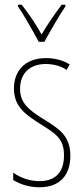

<svg xmlns="http://www.w3.org/2000/svg" viewBox="-20 -783 352 813"><path d="M144 -606H168C194 -653 228 -713 257 -756V-763H241C207 -717 182 -681 156 -637C132 -681 98 -730 72 -763H56V-756C78 -725 117 -656 144 -606ZM278 -123C278 -210 228 -239 162 -280C98 -320 65 -349 65 -407C65 -475 109 -512 174 -512C206 -512 240 -503 262 -487L275 -510C249 -527 213 -537 175 -537C82 -537 39 -479 39 -408C39 -330 90 -296 157 -254C216 -217 251 -195 251 -125C251 -56 217 -16 147 -16C105 -16 65 -31 36 -52V-21C59 -6 98 10 147 10C235 10 278 -43 278 -123Z"/></svg>

Font: Noto Sans Myanmar UI ExtraCondensed Thin
Style: Regular
Weight: 100
Width: 2
Designer: Monotype Design Team
Foundry: Monotype Imaging Inc.
Version: Version 2.103